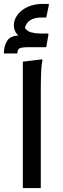

<svg xmlns="http://www.w3.org/2000/svg" viewBox="-21 -964 325 984"><path d="M96 -648 196 -660V-652Q192 -634 190.5 -607Q189 -580 188.5 -552Q188 -524 188 -504V0H96ZM113 -782 122 -722Q90 -722 79 -716Q68 -710 68 -690H-1Q-1 -730 16.5 -756Q34 -782 79 -782ZM50 -835Q50 -862 68 -887Q86 -912 119.5 -928Q153 -944 199 -944H229V-936L216 -874H188Q164 -874 146 -866.5Q128 -859 118 -845.5Q108 -832 105 -812H89V-831H100Q115 -804 139 -798Q163 -792 188 -792H227V-785L216 -722H122L108 -761Q79 -772 64.5 -791Q50 -810 50 -835Z"/></svg>

Font: Kufam
Style: Regular
Weight: 400
Designer: Wael Morcos, Artur Schmal
Foundry: Original Type
Version: Version 1.301; ttfautohint (v1.8.3)